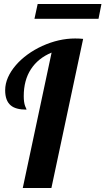

<svg xmlns="http://www.w3.org/2000/svg" viewBox="-20 -943 529 963"><path d="M168.9 -922.9H488.8L474.1 -848.6H152.8ZM238.8 -679.2Q171.4 -651.4 135.3 -596.2Q99.1 -541 99.1 -460.9Q99.1 -429.7 106 -411.1Q107.9 -404.8 110.8 -399.9Q112.8 -396.5 112.8 -393.1Q58.6 -393.1 33.7 -414.6Q5.9 -438 5.9 -490.2Q5.9 -522.9 20 -554.9Q34.2 -586.9 60.1 -616.7Q84.5 -645 118.4 -669.7Q152.3 -694.3 191.9 -712.4Q274.9 -750 356.9 -750Q379.4 -750 397 -748L237.8 0H94.2Z"/></svg>

Font: Pattaya
Style: Regular
Weight: 400
Designer: Pablo Impallari / Thai characters Designed by Thanarat Vachiruckul and Suppakit Chalermlarp
Foundry: Pablo Impallari
Version: Version 2.001